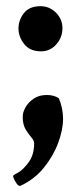

<svg xmlns="http://www.w3.org/2000/svg" viewBox="-20 -441 247 623"><path d="M43.9 162.1Q38.1 162.1 30.3 148.9Q22.5 135.7 22.5 128.9Q22.5 127.9 40 118.2Q56.6 108.4 73.7 84.5Q90.8 60.5 90.8 24.4Q90.8 14.6 81.5 4.4Q72.3 -5.9 63 -21.5Q53.7 -37.1 53.7 -62.5Q53.7 -76.2 62.5 -92.3Q71.3 -108.4 88.9 -120.6Q106.4 -132.8 131.8 -132.8Q155.3 -132.8 170.9 -122.1Q184.6 -89.8 184.6 -55.7Q184.6 -19.5 168.5 23.4Q152.3 66.4 121.6 104Q90.8 141.6 45.9 162.1ZM113.3 -274.4Q77.1 -274.4 58.6 -297.9Q40 -321.3 40 -348.6Q40 -376 57.6 -398.4Q75.2 -420.9 111.3 -420.9Q140.6 -420.9 161.6 -399.9Q182.6 -378.9 182.6 -349.6Q182.6 -319.3 162.6 -296.9Q142.6 -274.4 113.3 -274.4Z"/></svg>

Font: Crimson Text
Style: Bold
Weight: 700
Designer: Sebastian Kosch
Foundry: Sebastian Kosch
Version: Version 1.100